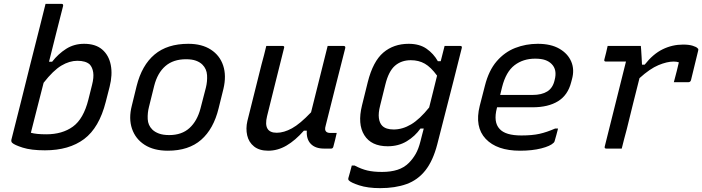

<svg xmlns="http://www.w3.org/2000/svg" viewBox="-20 -770 3640 995"><path d="M307 -739Q290 -673 271.5 -599.5Q253 -526 234 -450H250Q282 -491 323 -517Q364 -543 416 -543Q475 -543 509.5 -513.5Q544 -484 554 -433.5Q564 -383 548 -320L528 -242Q494 -108 416 -49.5Q338 9 213 9Q141 9 97.5 -5Q54 -19 43 -30Q37 -36 39 -46Q65 -147 88.5 -242Q112 -337 136 -432.5Q160 -528 186 -630Q201 -692 216 -750H299Q309 -750 307 -739ZM381 -455Q340 -455 298 -430Q256 -405 206 -341Q188 -272 171.5 -206Q155 -140 140 -82Q168 -74 220 -74Q303 -74 358 -114Q413 -154 438 -254L457 -330Q467 -369 463 -395Q459 -421 445 -436Q424 -455 381 -455Z M956 -543Q1026 -543 1072.5 -513Q1119 -483 1136.5 -430.5Q1154 -378 1138 -310L1113 -209Q1087 -102 1022.5 -45.5Q958 11 850 11Q777 11 729.5 -19.5Q682 -50 664 -103Q646 -156 663 -222L688 -324Q715 -432 781 -487.5Q847 -543 956 -543ZM944 -463Q878 -463 837 -427.5Q796 -392 779 -325L752 -216Q744 -185 745.5 -153Q747 -121 769 -99Q782 -86 803.5 -78Q825 -70 857 -70Q922 -70 962 -106.5Q1002 -143 1019 -208L1047 -316Q1055 -348 1053 -380.5Q1051 -413 1029 -435Q1016 -448 995.5 -455.5Q975 -463 944 -463Z M1360 -532H1444Q1456 -532 1452 -521Q1430 -433 1408 -345Q1386 -257 1364 -168Q1343 -82 1414 -82Q1451 -82 1493 -105Q1535 -128 1592 -188Q1612 -270 1633 -352Q1654 -434 1678 -532H1760Q1772 -532 1769 -520Q1744 -420 1717.5 -317Q1691 -214 1668 -120Q1664 -106 1665 -99Q1666 -92 1670 -88Q1677 -81 1692 -81H1725Q1721 -64 1716.5 -44.5Q1712 -25 1707 -8Q1704 0 1696 0H1659Q1614 0 1590.5 -24.5Q1567 -49 1570 -93H1555Q1510 -42 1464.5 -15.5Q1419 11 1370 11Q1324 11 1296.5 -11Q1269 -33 1261 -68.5Q1253 -104 1262 -143Q1280 -216 1298.5 -289Q1317 -362 1335 -435Q1342 -459 1348 -483.5Q1354 -508 1360 -532Z M2098 -543Q2154 -543 2190.5 -517.5Q2227 -492 2249 -453H2264Q2269 -473 2274 -492.5Q2279 -512 2284 -532H2365Q2376 -532 2373 -521Q2351 -432 2330.5 -352Q2310 -272 2289.5 -192Q2269 -112 2246 -22Q2224 63 2184.5 113Q2145 163 2086.5 184Q2028 205 1950 205Q1886 205 1841.5 190.5Q1797 176 1787 164Q1784 161 1785 154Q1790 137 1794 122Q1798 107 1803 88H1818Q1852 106 1883.5 113.5Q1915 121 1960 121Q2005 121 2039.5 110Q2074 99 2099 74Q2119 54 2134 28Q2149 2 2159 -38Q2163 -55 2167.5 -71.5Q2172 -88 2176 -104H2159Q2131 -64 2088 -38Q2045 -12 1989 -12Q1904 -12 1868 -69.5Q1832 -127 1856 -224L1886 -345Q1913 -452 1966.5 -497.5Q2020 -543 2098 -543ZM1961 -118Q1980 -99 2020 -99Q2066 -99 2110.5 -125.5Q2155 -152 2204 -213Q2214 -253 2224 -293Q2234 -333 2245 -378Q2213 -422 2181.5 -440Q2150 -458 2109 -458Q2060 -458 2027 -429.5Q1994 -401 1977 -332L1950 -223Q1940 -184 1943.5 -158Q1947 -132 1961 -118Z M2767 -543Q2835 -543 2879 -517.5Q2923 -492 2940.5 -450.5Q2958 -409 2944 -359L2940 -344Q2923 -277 2872 -245.5Q2821 -214 2740 -214H2556L2555 -210Q2536 -137 2569 -102Q2599 -68 2682 -68Q2738 -68 2776 -76.5Q2814 -85 2857 -104H2872Q2868 -88 2863.5 -71.5Q2859 -55 2854 -38Q2853 -34 2849 -30Q2832 -13 2785 -1Q2738 11 2675 11Q2555 11 2497 -50.5Q2439 -112 2466 -221L2493 -326Q2513 -405 2554 -452.5Q2595 -500 2650 -521.5Q2705 -543 2767 -543ZM2753 -466Q2691 -466 2646.5 -432Q2602 -398 2582 -319L2572 -278H2740Q2787 -278 2816 -296Q2845 -314 2854 -354Q2869 -409 2838 -439Q2825 -452 2805 -459Q2785 -466 2753 -466Z M3129 -532H3301Q3301 -532 3302.5 -514.5Q3304 -497 3305 -474Q3306 -451 3307 -435H3321Q3364 -490 3414 -514.5Q3464 -539 3520 -539Q3550 -539 3569.5 -533Q3589 -527 3595 -520Q3599 -517 3599 -513.5Q3599 -510 3598 -507L3561 -355Q3558 -344 3547 -344H3472L3476 -359Q3482 -382 3487.5 -403Q3493 -424 3498 -447Q3492 -449 3485.5 -450Q3479 -451 3471 -451Q3437 -451 3392.5 -432.5Q3348 -414 3294 -365Q3278 -302 3261 -234Q3244 -166 3228 -100Q3221 -75 3214.5 -49.5Q3208 -24 3202 0H3122Q3111 0 3114 -11Q3131 -79 3150 -155Q3169 -231 3188 -307Q3207 -383 3224 -451H3120Q3109 -451 3112 -462Q3117 -480 3121 -497Q3125 -514 3129 -532Z"/></svg>

Font: Recursive Mn Lnr St
Style: Italic
Weight: 400
Italic angle: -15°
Monospace: yes
Version: Version 1.079;hotconv 1.0.112;makeotfexe 2.5.65598; ttfautoh